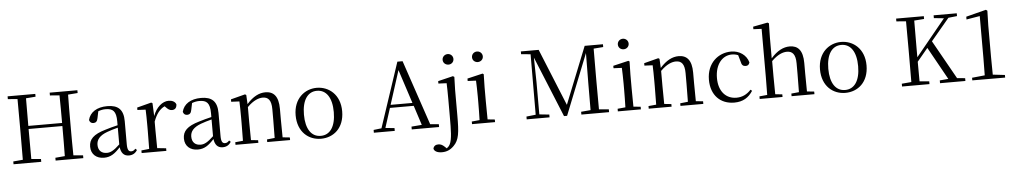

<svg xmlns="http://www.w3.org/2000/svg" viewBox="-48 -1292 10821 2050"><g transform="rotate(-5 5362.5 -267.0)"><path d="M504 -698 606 -690C608 -592 608 -493 608 -394H246C246 -494 246 -593 247 -690L350 -698V-728H53V-698L156 -690C157 -591 157 -491 157 -391V-337C157 -236 157 -137 156 -39L53 -30V0H350V-30L247 -39C246 -136 246 -237 246 -361H608C608 -237 608 -136 606 -39L504 -30V0H801V-30L698 -39C696 -137 696 -237 696 -337V-391C696 -492 696 -592 698 -690L801 -698V-728H504Z M1289 14C1328 14 1358 -2 1379 -37L1363 -52C1347 -34 1335 -28 1318 -28C1291 -28 1276 -45 1276 -108V-355C1276 -479 1220 -531 1104 -531C991 -531 917 -482 897 -400C903 -377 918 -364 941 -364C966 -364 983 -377 989 -413L1004 -485C1031 -495 1056 -500 1082 -500C1161 -500 1196 -470 1196 -359V-318C1152 -308 1105 -295 1063 -282C931 -244 884 -193 884 -115C884 -32 943 15 1022 15C1094 15 1139 -18 1198 -82C1206 -22 1234 14 1289 14ZM1196 -113C1133 -53 1097 -34 1057 -34C1001 -34 964 -66 964 -128C964 -183 997 -226 1081 -257C1115 -270 1155 -281 1196 -292Z M1509 0H1691V-28L1596 -38L1594 -229V-322C1624 -403 1661 -451 1714 -476L1723 -467C1746 -443 1763 -429 1789 -429C1824 -429 1840 -451 1841 -486C1831 -515 1799 -531 1761 -531C1694 -531 1627 -473 1594 -382L1588 -520L1575 -528L1421 -488V-462L1509 -458C1511 -408 1512 -358 1512 -289V-229L1510 -37L1426 -28V0Z M2294 14C2333 14 2363 -2 2384 -37L2368 -52C2352 -34 2340 -28 2323 -28C2296 -28 2281 -45 2281 -108V-355C2281 -479 2225 -531 2109 -531C1996 -531 1922 -482 1902 -400C1908 -377 1923 -364 1946 -364C1971 -364 1988 -377 1994 -413L2009 -485C2036 -495 2061 -500 2087 -500C2166 -500 2201 -470 2201 -359V-318C2157 -308 2110 -295 2068 -282C1936 -244 1889 -193 1889 -115C1889 -32 1948 15 2027 15C2099 15 2144 -18 2203 -82C2211 -22 2239 14 2294 14ZM2201 -113C2138 -53 2102 -34 2062 -34C2006 -34 1969 -66 1969 -128C1969 -183 2002 -226 2086 -257C2120 -270 2160 -281 2201 -292Z M2854 0H3017V-28L2940 -36L2938 -229V-342C2938 -477 2886 -531 2798 -531C2732 -531 2666 -499 2598 -422L2593 -520L2580 -528L2426 -488V-462L2514 -458C2516 -408 2517 -358 2517 -289V-229L2515 -36L2432 -28V0H2677V-28L2601 -36L2599 -229V-390C2665 -457 2723 -477 2765 -477C2823 -477 2857 -443 2857 -344V-229L2855 -37L2772 -28V0Z M3348 15C3481 15 3598 -77 3598 -258C3598 -438 3477 -531 3348 -531C3220 -531 3099 -437 3099 -258C3099 -78 3216 15 3348 15ZM3348 -16C3249 -16 3188 -101 3188 -257C3188 -413 3249 -499 3348 -499C3447 -499 3508 -413 3508 -257C3508 -101 3447 -16 3348 -16Z M4235 -643 4353 -281H4119ZM4321 0H4614V-30L4522 -38L4287 -734H4231L4000 -40L3915 -30V0H4139V-30L4042 -40L4109 -249H4364L4432 -39L4321 -30Z M4773 -655C4804 -655 4830 -678 4830 -711C4830 -744 4804 -768 4773 -768C4741 -768 4714 -744 4714 -711C4714 -678 4741 -655 4773 -655ZM4621 271C4672 271 4711 255 4750 216C4811 156 4819 78 4819 -104V-380L4823 -519L4808 -528L4647 -489V-463L4735 -459C4737 -409 4738 -355 4738 -288V-96C4738 40 4737 143 4711 194C4702 212 4690 224 4676 234L4656 215C4633 193 4613 184 4589 184C4560 184 4540 198 4534 225C4539 250 4567 271 4621 271Z M5087 -655C5118 -655 5145 -678 5145 -711C5145 -744 5118 -768 5087 -768C5055 -768 5029 -744 5029 -711C5029 -678 5055 -655 5087 -655ZM5050 0H5214V-28L5137 -36C5136 -92 5135 -175 5135 -229V-380L5138 -520L5126 -528L4961 -489V-463L5050 -459C5052 -409 5054 -356 5054 -289V-229C5054 -175 5053 -92 5051 -36L4967 -28V0Z M6240 0H6436V-30L6331 -39C6330 -137 6330 -236 6330 -337V-391C6330 -491 6330 -592 6331 -690L6434 -698V-728H6238L5994 -117L5745 -728H5554V-698L5655 -689L5653 -41L5553 -30V0H5798V-30L5692 -41V-387L5687 -650L5953 0H5986L6245 -650L6242 -325C6242 -236 6242 -137 6241 -39L6139 -30V0Z M6650 -655C6681 -655 6708 -678 6708 -711C6708 -744 6681 -768 6650 -768C6618 -768 6592 -744 6592 -711C6592 -678 6618 -655 6650 -655ZM6613 0H6777V-28L6700 -36C6699 -92 6698 -175 6698 -229V-380L6701 -520L6689 -528L6524 -489V-463L6613 -459C6615 -409 6617 -356 6617 -289V-229C6617 -175 6616 -92 6614 -36L6530 -28V0Z M7283 0H7446V-28L7369 -36L7367 -229V-342C7367 -477 7315 -531 7227 -531C7161 -531 7095 -499 7027 -422L7022 -520L7009 -528L6855 -488V-462L6943 -458C6945 -408 6946 -358 6946 -289V-229L6944 -36L6861 -28V0H7106V-28L7030 -36L7028 -229V-390C7094 -457 7152 -477 7194 -477C7252 -477 7286 -443 7286 -344V-229L7284 -37L7201 -28V0Z M7777 15C7872 15 7932 -25 7977 -94L7961 -107C7916 -58 7865 -35 7805 -35C7693 -35 7615 -118 7615 -262C7615 -408 7693 -499 7795 -499C7818 -499 7840 -495 7862 -486L7883 -413C7889 -378 7905 -364 7933 -364C7955 -364 7969 -375 7975 -399C7953 -479 7879 -531 7790 -531C7652 -531 7528 -430 7528 -251C7528 -84 7630 15 7777 15Z M8473 0H8637V-28L8560 -36C8559 -91 8558 -173 8558 -229V-341C8558 -478 8505 -531 8418 -531C8350 -531 8283 -498 8216 -421V-641L8219 -796L8204 -805L8048 -775V-748L8136 -744V-229L8134 -36L8050 -28V0H8295V-28L8220 -36L8218 -229V-391C8284 -457 8340 -477 8383 -477C8441 -477 8476 -443 8476 -344V-229L8474 -36L8392 -28V0Z M8968 15C9101 15 9218 -77 9218 -258C9218 -438 9097 -531 8968 -531C8840 -531 8719 -437 8719 -258C8719 -78 8836 15 8968 15ZM8968 -16C8869 -16 8808 -101 8808 -257C8808 -413 8869 -499 8968 -499C9067 -499 9128 -413 9128 -257C9128 -101 9067 -16 8968 -16Z M10096 0H10255V-30L10169 -38L9936 -453L10133 -688L10226 -698V-728H9978V-698L10085 -687L9766 -297V-391C9766 -492 9766 -592 9767 -690L9873 -698V-728H9576V-698L9679 -690C9680 -591 9680 -491 9680 -391V-337C9680 -236 9680 -137 9679 -39L9576 -30V0H9870V-30L9767 -39L9766 -249L9881 -387L10075 -38L9983 -30V0Z M10329 0 10681 1V-27L10552 -42L10550 -230V-569L10554 -727L10539 -738L10324 -683V-653L10468 -677V-230L10466 -42L10329 -28Z"/></g></svg>

Font: Harano Aji Mincho K1
Style: Regular
Weight: 400
Foundry: Masamichi Hosoda
Version: HaranoAjiMinchoK1-Regular version 20230610;ttx 4.39.4